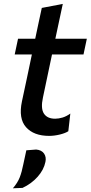

<svg xmlns="http://www.w3.org/2000/svg" viewBox="-20 -700 475 1006"><path d="M237.5 12Q157 12 116.5 -33.5Q76 -79 95 -169Q109 -234 121.5 -293Q134 -352 147 -414.5H57L74.5 -497H164.5Q173.5 -540.5 181.8 -578.8Q190 -617 199 -658.5L309 -679.5Q298.5 -630 289.5 -588.5Q280.5 -547 270 -497H435L417.5 -414.5H252.5L205 -189Q192.5 -132 210 -105Q227.5 -78 269 -78Q287.5 -78 308 -84.2Q328.5 -90.5 348.5 -105L338 -12.5Q323 -2.5 293.8 4.8Q264.5 12 237.5 12ZM47.5 286.5Q72.5 257.5 83.5 229Q94.5 200.5 102 161.5Q106 143 110 124.5Q114 106 118 87.5L169.5 83.5Q198 86 210.8 104.5Q223.5 123 218 148.5Q209.5 190 177.2 226.2Q145 262.5 98 284.5Z"/></svg>

Font: Commissioner Medium
Style: Italic
Weight: 500
Italic angle: -12°
Designer: Kostas Bartsokas
Foundry: Kostas Bartsokas
Version: Version 1.000; ttfautohint (v1.8.3)